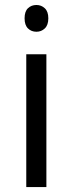

<svg xmlns="http://www.w3.org/2000/svg" viewBox="-20 -754 293 774"><path d="M167 0H85.9V-535.2H167ZM79.1 -680.2Q79.1 -708 92.8 -720.9Q106.4 -733.9 127 -733.9Q146.5 -733.9 160.6 -720.7Q174.8 -707.5 174.8 -680.2Q174.8 -652.8 160.6 -639.4Q146.5 -626 127 -626Q106.4 -626 92.8 -639.4Q79.1 -652.8 79.1 -680.2Z"/></svg>

Font: Sahel FD
Style: FD
Weight: 400
Foundry: Saber Rastikerdar (saber.rastikerdar@gmail.com)
Version: Version 3.3.1